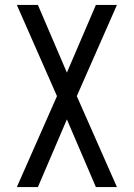

<svg xmlns="http://www.w3.org/2000/svg" viewBox="-20 -540 540 775"><path d="M48 215 210 -152 48 -520H133L250 -247L367 -520H452L290 -152L452 215H367L250 -58L133 215Z"/></svg>

Font: Iosevka Fuck
Style: Regular
Weight: 400
Monospace: yes
Designer: Belleve Invis
Foundry: Belleve Invis
Version: Version 28.0.7; ttfautohint (v1.8.3)